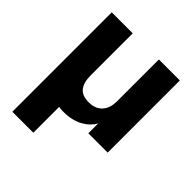

<svg xmlns="http://www.w3.org/2000/svg" viewBox="-199 -664 997 997"><g transform="rotate(45 300.0 -165.0)"><path d="M50 200V-530H204V-221Q204 -169 225.5 -142Q247 -115 295 -115Q321 -115 340 -123Q359 -131 371.5 -145.5Q384 -160 390 -179.5Q396 -199 396 -221V-530H550V0H408V-72Q398 -54 382 -38.5Q366 -23 345 -11.5Q324 0 297 6.5Q270 13 237 13Q228 13 220 12.5Q212 12 204 10V200Z"/></g></svg>

Font: Golos Text VF
Style: Regular
Weight: 400
Designer: A.Korolkova, Vitaly Kuzmin
Foundry: ParaType Ltd
Version: Version 2.003